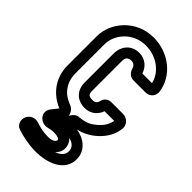

<svg xmlns="http://www.w3.org/2000/svg" viewBox="-230 -569 859 859"><g transform="rotate(45 200.0 -139.5)"><path d="M215 -19C202 -18 193 -14 184 -2L176 9C173 -7 163 -23 146 -29C100 -45 63 -83 63 -146V-332C63 -388 114 -457 198 -457C267 -457 324 -413 336 -357H275C266 -388 238 -413 201 -413C145 -413 121 -368 121 -332V-146C121 -100 150 -65 202 -65C242 -65 266 -92 275 -118H336C331 -94 321 -75 300 -56C274 -33 256 -23 215 -19ZM150 62C149 62 150 62 150 62ZM248 78C276 85 289 100 289 122C289 141 277 157 248 168C261 156 268 141 268 123C268 105 260 89 248 78ZM180 109C213 109 218 118 218 123C218 127 210 142 178 142C147 142 126 137 99 128C80 122 56 128 44 151C34 172 41 200 66 208C102 220 143 228 185 228C262 228 339 196 339 122C339 65 292 34 245 27C278 20 308 4 334 -20C365 -49 382 -81 387 -119C390 -147 367 -168 342 -168H267C248 -168 233 -155 229 -137C226 -123 218 -115 202 -115C176 -115 171 -122 171 -146V-332C171 -350 177 -363 201 -363C214 -363 224 -355 228 -341C232 -326 245 -307 269 -307H341C352 -307 367 -309 378 -322C386 -332 388 -344 387 -354C375 -444 291 -507 198 -507C84 -507 13 -414 13 -332V-146C13 -63 64 -8 123 16L97 49C71 85 110 124 147 114C160 111 168 109 180 109Z"/></g></svg>

Font: DIN Rundschrift
Style: MittelKont
Weight: 400
Version: Version 1.027